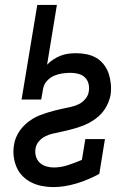

<svg xmlns="http://www.w3.org/2000/svg" viewBox="-20 -755 540 783"><path d="M197 8Q174 8 151 3.5Q128 -1 108 -11Q88 -21 72.5 -36.5Q57 -52 48 -72.5Q39 -93 36 -116.5Q33 -140 37 -163Q39 -179 45.5 -194.5Q52 -210 62 -224Q72 -238 85 -249.5Q98 -261 112.5 -270Q127 -279 142.5 -285Q158 -291 174 -296Q190 -301 206 -305Q222 -309 238.5 -312.5Q255 -316 271 -319.5Q287 -323 302 -330.5Q317 -338 328.5 -352Q340 -366 342 -382Q345 -398 341 -413.5Q337 -429 326 -439.5Q315 -450 299.5 -454Q284 -458 268 -458Q251 -458 234 -455.5Q217 -453 200.5 -446Q184 -439 171.5 -425Q159 -411 156 -394L148 -349H68L132 -735H212L172 -491Q183 -503 197.5 -512.5Q212 -522 227.5 -528Q243 -534 259 -536Q275 -538 291 -538Q313 -538 334.5 -533.5Q356 -529 373.5 -518.5Q391 -508 404 -491Q417 -474 423.5 -454Q430 -434 432 -412Q434 -390 431 -368Q428 -352 421.5 -336.5Q415 -321 405.5 -307Q396 -293 383 -281.5Q370 -270 355.5 -261Q341 -252 325.5 -245.5Q310 -239 294 -234Q278 -229 262 -225Q246 -221 229.5 -217.5Q213 -214 197 -210.5Q181 -207 165.5 -199.5Q150 -192 138.5 -178.5Q127 -165 125 -149Q122 -133 126.5 -117.5Q131 -102 142 -91.5Q153 -81 168.5 -76.5Q184 -72 199 -72Q228 -72 257 -81.5Q286 -91 314 -103L328 -188H408L385 -46Q363 -34 339.5 -24Q316 -14 292.5 -7Q269 0 245 4Q221 8 197 8Z"/></svg>

Font: Iosevka Slab Medium
Style: Italic
Weight: 500
Italic angle: -9°
Monospace: yes
Designer: Belleve Invis
Foundry: Belleve Invis
Version: Version 11.1.0; ttfautohint (v1.8.3)